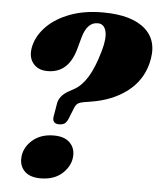

<svg xmlns="http://www.w3.org/2000/svg" viewBox="-52 -766 686 821"><g transform="rotate(5 290.5 -355.0)"><path d="M194.5 -312.5Q199 -347 238 -369.5L264 -384Q294.5 -401 319.8 -441.5Q345 -482 366 -555.5Q382 -611.5 374 -641.8Q366 -672 338.5 -672Q293.5 -672 275 -606L260.5 -553.5Q231.5 -449.5 142.5 -449.5Q99 -449.5 78 -478.8Q57 -508 69 -554.5Q80.5 -599 118.2 -636.8Q156 -674.5 216.5 -697.2Q277 -720 356.5 -720Q482.5 -720 540.5 -667Q598.5 -614 573.5 -518.5Q554 -444 491.8 -397Q429.5 -350 338.5 -335.5L307.5 -330.5Q292 -328 283.2 -322Q274.5 -316 268.5 -300.5L249.5 -253Q241.5 -236 232.5 -231.5Q223.5 -227 212.5 -227Q181.5 -227 185 -256ZM152 10Q108.5 10 85.8 -11Q63 -32 63 -65Q63 -110.5 99.2 -144Q135.5 -177.5 193.5 -177.5Q238 -177.5 260.8 -156Q283.5 -134.5 283.5 -102Q283.5 -58.5 248 -24.2Q212.5 10 152 10Z"/></g></svg>

Font: Fraunces 144pt Soft Black
Style: Italic
Weight: 900
Italic angle: -16°
Version: Version 1.000;[b76b70a41]